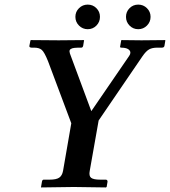

<svg xmlns="http://www.w3.org/2000/svg" viewBox="-20 -822 746 843"><path d="M256.8 -71.8 293 -280.8 190.9 -553.2Q174.8 -593.3 163.3 -603Q151.9 -612.8 129.9 -612.8H119.1Q114.3 -612.8 111.3 -614.7Q108.4 -616.7 108.9 -620.1L113.8 -645L116.2 -646Q224.6 -645 237.8 -645L347.2 -646L349.1 -645L345.2 -621.1Q343.3 -612.8 336.9 -612.8Q316.9 -612.8 306.9 -611.8Q296.9 -610.8 290.8 -606.9Q284.7 -603 285.2 -595.9Q285.6 -588.9 291 -576.2L380.9 -334L546.9 -576.2Q557.6 -591.3 547.9 -602.1Q538.1 -612.8 512.2 -612.8Q505.4 -612.8 507.8 -620.1L512.2 -645L514.2 -646Q589.8 -645 601.1 -645L704.1 -646L706.1 -645L702.1 -621.1Q700.7 -612.8 690.9 -612.8H670.9Q648.4 -612.8 634.8 -605.2Q621.1 -597.7 605 -574.2L413.1 -293L374 -71.8Q369.6 -49.3 380.1 -41.3Q390.6 -33.2 419.9 -33.2H444.8Q448.2 -33.2 450.4 -30.5Q452.6 -27.8 452.1 -23.9L448.2 -1L444.8 1Q341.3 -1 304.2 -1L160.2 1V-1L164.1 -23.9Q165.5 -33.2 171.9 -33.2H198.2Q227.1 -33.2 240 -42Q252.9 -50.8 256.8 -71.8ZM326.9 -709.7Q311 -725.6 311 -748Q311 -770.5 326.9 -786.1Q342.8 -801.8 365.2 -801.8Q387.7 -801.8 403.3 -786.1Q418.9 -770.5 418.9 -748Q418.9 -725.6 403.3 -709.7Q387.7 -693.8 365.2 -693.8Q342.8 -693.8 326.9 -709.7ZM548.8 -709.7Q533.2 -725.6 533.2 -748Q533.2 -770.5 548.8 -786.1Q564.5 -801.8 586.9 -801.8Q609.4 -801.8 625.2 -786.1Q641.1 -770.5 641.1 -748Q641.1 -725.6 625.2 -709.7Q609.4 -693.8 586.9 -693.8Q564.5 -693.8 548.8 -709.7Z"/></svg>

Font: Linux Libertine G
Style: Semibold Italic
Weight: 600
Italic angle: -11.5°
Designer: Philipp H. Poll
Foundry: Philipp H. Poll
Version: Version 5.1.1